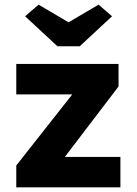

<svg xmlns="http://www.w3.org/2000/svg" viewBox="-20 -806 590 826"><path d="M50 0V-94L291 -400H50V-531H490V-434L259 -131H498V0ZM227 -607 88 -736 146 -786 275 -710 404 -786 462 -736 323 -607Z"/></svg>

Font: Readex Pro
Style: Bold
Weight: 700
Designer: Bonnie Shaver-Troup, Thomas Jockin
Foundry: Lexend
Version: Version 1.203; ttfautohint (v1.8.3)